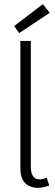

<svg xmlns="http://www.w3.org/2000/svg" viewBox="-20 -907 269 934"><path d="M163.1 6.8Q189.5 6.8 219.7 -4.9L207 -43Q186.5 -34.2 171.9 -34.2Q130.9 -36.1 129.9 -92.8V-708H79.1V-86.9Q79.1 -13.7 135.7 2.9Q148.4 6.8 163.1 6.8ZM221.7 -844.7 188.5 -886.7 48.8 -780.3 73.2 -746.1Z"/></svg>

Font: Yaldevi Colombo Light
Style: Regular
Weight: 300
Designer: Sol Matas, Denzil Rajitha, Kosala Senevirathne and Pathum Egodawatta
Foundry: Mooniak
Version: Version 1.020 ; ttfautohint (v1.6)